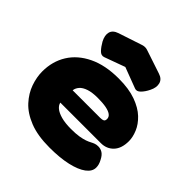

<svg xmlns="http://www.w3.org/2000/svg" viewBox="-199 -872 1036 1036"><g transform="rotate(45 318.5 -354.0)"><path d="M338 20Q247 20 185.5 -4.5Q124 -29 88 -68.5Q52 -108 36 -154Q20 -200 20 -243Q20 -320 57 -379.5Q94 -439 165.5 -473.5Q237 -508 339 -508Q417 -508 470.5 -488.5Q524 -469 556 -438.5Q588 -408 602.5 -373Q617 -338 617 -308Q617 -252 589 -222.5Q561 -193 517 -193H208Q211 -177 227 -163.5Q243 -150 273.5 -141.5Q304 -133 349 -133Q386 -133 410 -137Q434 -141 449.5 -146.5Q465 -152 476 -158Q487 -164 497 -167.5Q507 -171 520 -171Q538 -171 553 -161.5Q568 -152 580 -128Q587 -115 590 -104Q593 -93 593 -82Q593 -52 562 -29Q531 -6 474 7Q417 20 338 20ZM208 -287H419Q433 -287 441 -291Q449 -295 449 -309Q449 -324 436 -334Q423 -344 397.5 -349Q372 -354 333 -354Q291 -354 264 -345Q237 -336 223.5 -320.5Q210 -305 208 -287ZM320 -728Q328 -728 334.5 -726Q341 -724 344 -723L473 -680Q505 -670 512 -644Q519 -618 503 -586Q490 -559 473 -542Q456 -525 439 -532L320 -577L202 -534Q183 -527 166.5 -544.5Q150 -562 136 -587Q119 -619 125.5 -644Q132 -669 165 -680L295 -723Q297 -724 304.5 -726Q312 -728 320 -728Z"/></g></svg>

Font: Fredoka SemiExpanded
Style: Bold
Weight: 700
Width: 6
Designer: Ben Nathan
Foundry: Milena B. Brandão, Ben Nathan
Version: Version 2.001